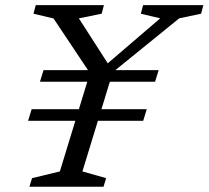

<svg xmlns="http://www.w3.org/2000/svg" viewBox="-20 -708 791 728"><path d="M183 -638 107 -656 115.5 -688.5H374L365.5 -656L279 -638.5L398.5 -452.5L374 -455.5L587.5 -638.5L514 -656L522.5 -688.5H751L742.5 -656L659.5 -638.5L407.5 -434L292.5 -58L382.5 -32.5L372.5 0H91.5L101.5 -32.5L207 -58L321 -431ZM536.5 -294 523 -250H86.5L100 -294ZM581.5 -442 568 -398H131.5L145 -442Z"/></svg>

Font: Newsreader 12pt
Style: Italic
Weight: 400
Italic angle: -17°
Version: Version 1.003